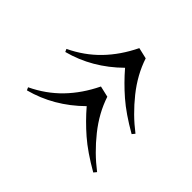

<svg xmlns="http://www.w3.org/2000/svg" viewBox="-94 -619 704 704"><g transform="rotate(-45 258.5 -266.5)"><path d="M53 -76Q92 -144 129 -186.5Q166 -229 208 -265Q123 -351 94 -461L105 -466Q135 -403 182.5 -357Q230 -311 296 -279L286 -236Q222 -215 164.5 -169Q107 -123 64 -67ZM252 -76Q291 -144 328 -186.5Q365 -229 407 -265Q322 -351 293 -461L304 -466Q334 -403 381.5 -357Q429 -311 495 -279L485 -236Q421 -215 363.5 -169Q306 -123 263 -67Z"/></g></svg>

Font: Literata 72pt Medium
Style: Italic
Weight: 500
Italic angle: -2°
Designer: Latin by Veronika Burian and Jose Scaglione. Greek by Irene Vlachou. Cyrillic by Vera Evstafieva
Foundry: TypeTogether
Version: Version 3.002